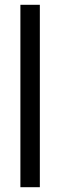

<svg xmlns="http://www.w3.org/2000/svg" viewBox="-20 -780 250 800"><path d="M146 0H65V-760H146Z"/></svg>

Font: Noto Sans Georgian ExtraCondensed
Style: Regular
Weight: 400
Width: 2
Designer: Monotype Design Team, Akaki Razmadze
Foundry: Google LLC
Version: Version 2.005; ttfautohint (v1.8.4.7-5d5b)